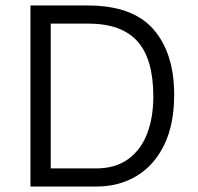

<svg xmlns="http://www.w3.org/2000/svg" viewBox="-20 -680 723 700"><path d="M91 0V-660H300Q463 -660 539 -573.5Q615 -487 615 -334Q615 -227 579 -152.5Q543 -78 479 -39Q415 0 332 0ZM301 -594H165V-66H330Q401 -66 447.5 -100Q494 -134 516.5 -193Q539 -252 539 -328Q539 -465 481 -529.5Q423 -594 301 -594Z"/></svg>

Font: Bricolage Grotesque 12pt Light
Style: Regular
Weight: 300
Designer: Mathieu Triay
Foundry: Atelier Triay
Version: Version 1.001; ttfautohint (v1.8.4.7-5d5b);gftools[0.9.33.de